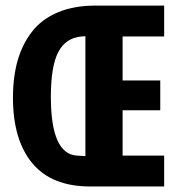

<svg xmlns="http://www.w3.org/2000/svg" viewBox="-20 -675 654 695"><path d="M306.2 0Q167 0 96.9 -84.2Q26.9 -168.5 26.9 -321.8Q26.9 -396.5 43.9 -456.1Q61 -515.6 96.2 -560.8Q131.3 -606 189.7 -630.4Q248 -654.8 326.2 -654.8H574.2V-543H423.8V-383.8H560.1V-275.9H423.8V-111.8H574.2V0ZM257.8 -111.8 289.1 -109.9V-543.9L274.9 -543Q217.3 -537.6 190.7 -486.1Q164.1 -434.6 164.1 -324.2Q164.1 -118.2 257.8 -111.8Z"/></svg>

Font: IntelOne Mono Bold
Style: Regular
Weight: 700
Designer: Fred Shallcrass
Foundry: Frere-Jones Type LLC
Version: Version 1.200;hotconv 1.1.0;makeotfexe 2.6.0;FJTRelease1.2